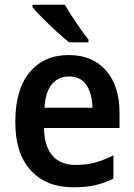

<svg xmlns="http://www.w3.org/2000/svg" viewBox="-20 -786 570 816"><path d="M272 -552Q374 -552 431 -486Q488 -420 488 -307V-242H167Q168 -165 202.5 -125Q237 -85 301 -85Q346 -85 383.5 -95Q421 -105 462 -126V-27Q424 -8 384.5 1Q345 10 292 10Q176 10 110.5 -62Q45 -134 45 -267Q45 -406 106 -479Q167 -552 272 -552ZM273 -461Q228 -461 200.5 -428Q173 -395 169 -328H373Q372 -386 348 -423.5Q324 -461 273 -461ZM256 -766Q268 -744 286 -716.5Q304 -689 322.5 -662.5Q341 -636 356 -618V-606H274Q252 -623 221 -651.5Q190 -680 161.5 -708.5Q133 -737 118 -756V-766Z"/></svg>

Font: Noto Sans SemiCondensed SemiBold
Style: Regular
Weight: 600
Width: 4
Designer: Monotype Design Team
Foundry: Monotype Imaging Inc.
Version: Version 2.013; ttfautohint (v1.8.4.7-5d5b)